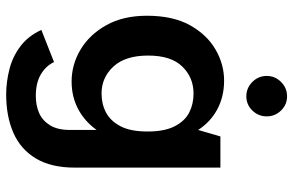

<svg xmlns="http://www.w3.org/2000/svg" viewBox="-184 -568 950 622"><g transform="rotate(90 291.0 -257.0)"><path d="M286 198Q246 198 204.5 187.5Q163 177 129.5 151.5Q96 126 77 84L181 43Q194 70 221.5 86Q249 102 291 102Q321 102 345.5 91.5Q370 81 385.5 56.5Q401 32 401 -9V-95Q373 -56 333 -35Q293 -14 244 -14Q189 -14 140.5 -43Q92 -72 61.5 -126.5Q31 -181 31 -258Q31 -342 61.5 -397Q92 -452 140 -480Q188 -508 241 -508Q293 -508 334 -486Q375 -464 401 -424L422 -496H523V-24Q523 52 493.5 101.5Q464 151 410.5 174.5Q357 198 286 198ZM283 -111Q317 -111 344.5 -125.5Q372 -140 389 -172.5Q406 -205 406 -260Q406 -315 389 -348Q372 -381 344.5 -395Q317 -409 283 -409Q231 -409 195.5 -372.5Q160 -336 160 -262Q160 -188 195.5 -149.5Q231 -111 283 -111ZM292 -580Q265 -580 245.5 -599.5Q226 -619 226 -646Q226 -673 245.5 -692.5Q265 -712 292 -712Q319 -712 338 -692.5Q357 -673 357 -646Q357 -619 338 -599.5Q319 -580 292 -580Z"/></g></svg>

Font: Atkinson Hyperlegible Next SemiBold
Style: Regular
Weight: 600
Designer: Elliott Scott, Megan Eiswerth, Linus Boman, Theodore Petrosky, Letters from Sweden
Foundry: Applied Design Works, Letters from Sweden
Version: Version 2.001